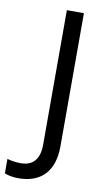

<svg xmlns="http://www.w3.org/2000/svg" viewBox="-177 -761 549 998"><g transform="rotate(10 97.5 -262.0)"><path d="M-4 190C108 190 182 127 182 -11V-714H92V-4C92 87 44 111 -6 111C-33 111 -57 107 -78 101V177C-60 185 -36 190 -4 190Z"/></g></svg>

Font: Noto Sans Lycian
Style: Regular
Weight: 400
Designer: Monotype Design Team
Foundry: Monotype Imaging Inc.
Version: Version 2.002